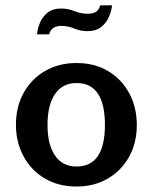

<svg xmlns="http://www.w3.org/2000/svg" viewBox="-20 -680 567 712"><path d="M263.7 11.7Q196.3 11.7 145.5 -18.6Q94.7 -48.8 66.9 -101.1Q39.1 -153.3 39.1 -216.8Q39.1 -284.2 67.9 -335.9Q96.7 -387.7 147.5 -417Q198.2 -446.3 263.7 -446.3Q332 -446.3 382.3 -415.5Q432.6 -384.8 460 -333Q487.3 -281.2 487.3 -216.8Q487.3 -149.4 458.5 -98.1Q429.7 -46.9 379.4 -17.6Q329.1 11.7 263.7 11.7ZM263.7 -62.5Q369.1 -62.5 369.1 -216.8Q369.1 -372.1 263.7 -372.1Q211.9 -372.1 184.1 -331.5Q156.2 -291 156.2 -216.8Q156.2 -143.6 184.1 -103Q211.9 -62.5 263.7 -62.5ZM117.2 -552.7Q119.1 -574.2 128.4 -596.2Q137.7 -618.2 156.7 -633.3Q175.8 -648.4 206.1 -648.4Q232.4 -648.4 256.3 -638.7Q280.3 -628.9 306.6 -628.9Q322.3 -628.9 334.5 -635.3Q346.7 -641.6 351.6 -660.2H395.5Q393.6 -639.6 383.8 -617.2Q374 -594.7 355 -579.6Q335.9 -564.5 303.7 -564.5Q278.3 -564.5 255.4 -574.2Q232.4 -584 206.1 -584Q191.4 -584 179.2 -577.1Q167 -570.3 162.1 -552.7Z"/></svg>

Font: Padauk Book
Style: Bold
Weight: 700
Designer: Debbi Hosken, Becca Hirsbrunner Spalinger
Foundry: SIL International
Version: Version 5.000